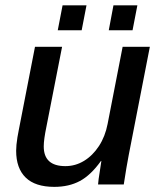

<svg xmlns="http://www.w3.org/2000/svg" viewBox="-20 -708 614 737"><path d="M367.7 -90.3Q328.6 -35.6 286.6 -13.2Q244.6 9.3 188.5 9.3Q115.2 9.3 78.6 -26.4Q42 -62 42 -129.4Q42 -139.2 43.2 -152.6Q44.4 -166 46.9 -180.9Q49.3 -195.8 52.2 -209.5L114.3 -528.3H218.3L158.2 -221.7Q147.9 -172.4 147.9 -146Q147.9 -70.3 231 -70.3Q269.5 -70.3 302.7 -90.6Q335.9 -110.8 359.9 -147.5Q383.8 -184.1 393.1 -232.4L450.7 -528.3H555.2L474.1 -112.8Q469.7 -90.8 465.1 -62.7Q460.4 -34.7 455.1 0H356.4Q356.4 -3.4 358.6 -20.8Q360.8 -38.1 364.3 -58.3Q367.7 -78.6 369.1 -90.3ZM507.3 -687.5 488.8 -591.8H397.5L415.5 -687.5ZM312 -687.5 293.5 -591.8H201.7L220.2 -687.5Z"/></svg>

Font: Arimo Medium
Style: Italic
Weight: 500
Italic angle: -12°
Designer: Steve Matteson
Foundry: Monotype Imaging Inc.
Version: Version 1.33